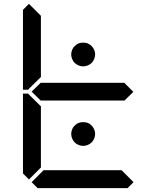

<svg xmlns="http://www.w3.org/2000/svg" viewBox="-20 -975 856 995"><path d="M354 -717Q358 -728 367 -736Q376 -745 387 -750Q396 -754 411 -754Q426 -754 435 -750Q446 -745 455 -736Q463 -728 468 -717Q473 -705 473 -693Q473 -681 468 -669Q463 -657 455 -649Q447 -641 435 -636Q423 -631 411 -631Q399 -631 387 -636Q375 -641 367 -649Q359 -657 354 -669Q349 -681 349 -693Q349 -705 354 -717ZM354 -305Q358 -316 367 -324Q376 -334 387 -338Q396 -342 411 -342Q426 -342 435 -338Q446 -334 455 -324Q463 -316 468 -305Q473 -293 473 -281Q473 -269 468 -257Q463 -245 455 -237Q447 -229 435 -224Q423 -219 411 -219Q399 -219 387 -224Q375 -229 367 -237Q359 -245 354 -257Q349 -269 349 -281Q349 -293 354 -305ZM671 -499 624 -453V-454H192V-453L144 -500L192 -547V-546H624ZM672 -31 641 0H175L144 -31L206 -93H610ZM130 -45 99 -76V-490H126L130 -485L192 -424V-107ZM130 -515 126 -510H99V-924L130 -955L192 -893V-576Z"/></svg>

Font: seg115
Style: Regular
Weight: 400
Designer: Keshikan(Twitter:@keshinomi_88pro)
Version: seg115 Version 0.46